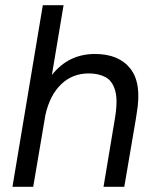

<svg xmlns="http://www.w3.org/2000/svg" viewBox="-20 -720 598 740"><path d="M28 0 145 -700H225L180 -431Q244 -512 346 -512Q438 -512 482.5 -455.5Q527 -399 507 -284L503 -258L459 0H379L422 -258Q435 -332 424 -370.5Q413 -409 386 -423Q359 -437 322 -437Q259 -437 215.5 -395Q172 -353 155 -277L108 0Z"/></svg>

Font: Figtree
Style: Italic
Weight: 400
Italic angle: -9.5°
Foundry: Erik Kennedy
Version: Version 2.001; ttfautohint (v1.8.4.7-5d5b);gftools[0.9.27]